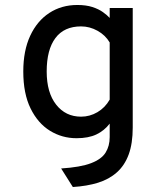

<svg xmlns="http://www.w3.org/2000/svg" viewBox="-20 -543 656 771"><path d="M272.5 208 225.5 133.5Q303.5 128.5 345.8 112.2Q388 96 404.2 69.5Q420.5 43 420.5 7.5V-46.5Q398.5 -18 366.8 -3Q335 12 287.5 12Q229 12 180.5 -18Q132 -48 102.8 -107.5Q73.5 -167 73.5 -256Q73.5 -339.5 101.2 -399.2Q129 -459 178 -491Q227 -523 290.5 -523Q325.5 -523 351 -514.8Q376.5 -506.5 393.5 -494.2Q410.5 -482 420.5 -471V-511H513V-31Q513 33 496.8 77.2Q480.5 121.5 449.2 149.2Q418 177 373.5 190.8Q329 204.5 272.5 208ZM305.5 -74.5Q340.5 -74.5 371.2 -92.5Q402 -110.5 420.5 -143V-372.5Q403 -402 371.5 -419.5Q340 -437 305.5 -437Q237.5 -437 202.5 -390.2Q167.5 -343.5 167.5 -256Q167.5 -171 205.5 -122.8Q243.5 -74.5 305.5 -74.5Z"/></svg>

Font: Overpass Mono Medium
Style: Regular
Weight: 500
Monospace: yes
Designer: Delve Withrington, Dave Bailey
Foundry: Delve Fonts LLC
Version: Version 4.000